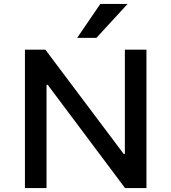

<svg xmlns="http://www.w3.org/2000/svg" viewBox="-20 -958 873 978"><path d="M107 0V-705H211L610 -174H616V-705H726V0H617L223 -526H217V0ZM373 -765 491 -938H630L471 -765Z"/></svg>

Font: Nunito Sans 6pt SemiBold
Style: Regular
Weight: 600
Version: Version 3.101;gftools[0.9.27]